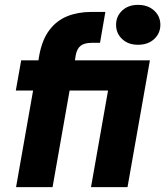

<svg xmlns="http://www.w3.org/2000/svg" viewBox="-20 -769 679 789"><path d="M46 0 116 -397H45L67 -521H138L141 -540Q153 -606 183 -645.5Q213 -685 257 -702.5Q301 -720 356 -720H413L391 -593H357Q327 -593 311.5 -581Q296 -569 291 -541L288 -521H596L504 0H354L424 -397H266L196 0ZM547 -585Q507 -585 482 -608.5Q457 -632 457 -667Q457 -702 482 -725.5Q507 -749 547 -749Q588 -749 613.5 -725.5Q639 -702 639 -667Q639 -632 613.5 -608.5Q588 -585 547 -585Z"/></svg>

Font: DM Sans 10pt Black
Style: Italic
Weight: 900
Italic angle: -10°
Version: Version 4.004;gftools[0.9.30]